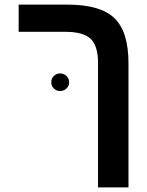

<svg xmlns="http://www.w3.org/2000/svg" viewBox="-20 -626 640 834"><path d="M538.1 188H405.8V-352.1Q405.8 -427.7 373.3 -457.8Q340.8 -487.8 264.2 -487.8H61V-606H272Q416 -606 477.1 -547.1Q538.1 -488.3 538.1 -351.1ZM202.6 -268.1Q202.6 -285.2 214.1 -296.1Q225.6 -307.1 241.2 -307.1Q256.8 -307.1 268.6 -296.1Q280.3 -285.2 280.3 -268.1Q280.3 -252.4 268.6 -241.5Q256.8 -230.5 241.2 -230.5Q225.6 -230.5 214.1 -241.5Q202.6 -252.4 202.6 -268.1Z"/></svg>

Font: Cousine
Style: Bold
Weight: 700
Monospace: yes
Designer: Steve Matteson
Foundry: Ascender Corporation
Version: Version 1.20